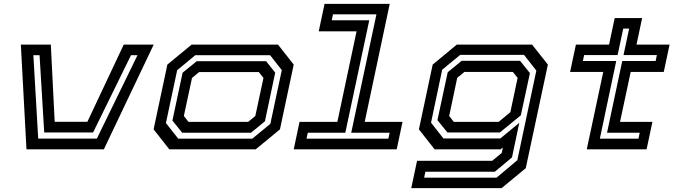

<svg xmlns="http://www.w3.org/2000/svg" viewBox="-20 -770 3478 990"><path d="M116.5 0 87.5 -540H242L262 -142H430.5L618 -540H772.5L515.5 0ZM177 -55.5H479.5L689 -485.5H655.5L460 -87H208L184 -485.5H152Z M853 0 772 -103 843 -437 968 -540H1413.5L1494.5 -437L1423.5 -103L1298.5 0ZM899 -55H1281L1374 -131.5L1433 -408.5L1372.5 -485.5H987L893.5 -408L835.5 -135.5ZM919.5 -85.5 869 -148.5 921.5 -395 994.5 -454.5H1352L1399 -395.5L1346 -144.5L1274 -85.5ZM952 -141.5H1259.5L1296.5 -172L1338.5 -368L1314.5 -398.5H1007L970 -368L928 -172Z M1494.5 0 1524.5 -141.5H1719.5L1818.5 -608.5H1623.5L1653.5 -750H1989.5L1860.5 -141.5H2055.5L2025.5 0ZM1560.5 -55H1982.5L1989 -85.5H1791L1921 -696H1697L1690.5 -665.5H1884L1760.5 -85.5H1567Z M2100.5 200 2130.5 59H2518L2567 18.5L2573 -10L2561 0H2221L2140 -103L2211 -437L2335.5 -540H2723.5L2805 -437L2691 97L2566.5 200ZM2167 146H2540.5L2647.5 56L2745.5 -406L2682 -487H2353L2260 -410.5L2202.5 -137.5L2266.5 -56H2559.5L2657.5 -136.5L2620 41.5L2531.5 115.5H2173.5ZM2287 -87 2235.5 -150.5 2288.5 -397.5 2360.5 -456.5H2661.5L2712.5 -393L2665.5 -175.5L2557.5 -87ZM2320 -141.5H2551L2611.5 -191.5L2649 -368.5L2624.5 -399H2374.5L2337.5 -368.5L2296 -172Z M3005.5 0 3090.5 -399H2919.5L2949.5 -540H3120.5L3149.5 -677H3291L3262 -540H3432.5L3402.5 -399H3232L3177 -141.5H3344L3314 0ZM3073 -55H3272L3278.5 -85.5H3110L3188.5 -455.5H3360.5L3367 -486H3195L3224 -622.5H3193.5L3164.5 -486H2992L2985.5 -455.5H3157.5Z"/></svg>

Font: Tourney Expanded SemiBold
Style: Italic
Weight: 600
Width: 7
Italic angle: -12°
Designer: Tyler Finck
Foundry: Etcetera Type Co
Version: Version 1.010; ttfautohint (v1.8.3)